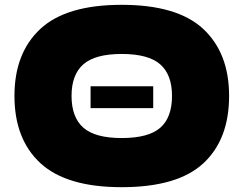

<svg xmlns="http://www.w3.org/2000/svg" viewBox="-20 -767 1011 797"><path d="M40 -369Q40 -547 147.5 -647Q255 -747 485 -747Q716 -747 823.5 -647Q931 -547 931 -369Q931 -188 824 -89Q717 10 485 10Q256 10 148 -89.5Q40 -189 40 -369ZM694 -369Q694 -457 645 -500Q596 -543 485 -543Q375 -543 326 -500Q277 -457 277 -369Q277 -280 326 -237Q375 -194 485 -194Q596 -194 645 -236.5Q694 -279 694 -369ZM356 -318V-409H616V-318Z"/></svg>

Font: Mantou Sans
Style: Regular
Weight: 400
Designer: Mant0u / artakana
Foundry: Mant0u / artakana
Version: Version 1.001;October 22, 2023;FontCreator 14.0.0.2901 64-bi